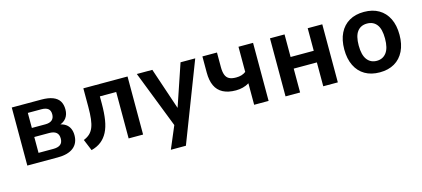

<svg xmlns="http://www.w3.org/2000/svg" viewBox="-56 -951 3465 1578"><g transform="rotate(-15 1676.5 -162.0)"><path d="M72 0V-494H323Q383 -494 421 -479Q459 -464 476.5 -435.5Q494 -407 494 -365Q494 -322 472.5 -293Q451 -264 409 -252L410 -259Q445 -253 467 -237.5Q489 -222 500 -197.5Q511 -173 511 -141Q511 -73 465 -36.5Q419 0 332 0ZM188 -77H314Q354 -77 374.5 -93Q395 -109 395 -144Q395 -179 374.5 -195.5Q354 -212 315 -212H188ZM188 -289H303Q340 -289 359.5 -305.5Q379 -322 379 -355Q379 -387 360 -402Q341 -417 303 -417H188Z M615 14 575 -83Q606 -95 626.5 -114Q647 -133 659 -162.5Q671 -192 676 -234.5Q681 -277 681 -336V-494H1057V0H934V-395H795V-332Q795 -254 785.5 -195Q776 -136 754.5 -94.5Q733 -53 699 -26Q665 1 615 14Z M1245 180 1341 -47V32L1136 -494H1268L1395 -116H1380L1508 -494H1633L1373 180Z M2002 0V-183Q1978 -168 1949 -160.5Q1920 -153 1890 -153Q1823 -153 1779.5 -176Q1736 -199 1715 -244Q1694 -289 1694 -357V-494H1818V-369Q1818 -330 1827.5 -304Q1837 -278 1859 -266.5Q1881 -255 1918 -255Q1943 -255 1963.5 -261Q1984 -267 2001 -280V-494H2125V0Z M2269 0V-494H2393V-302H2590V-494H2714V0H2590V-203H2393V0Z M3070 10Q2997 10 2944.5 -20.5Q2892 -51 2863.5 -109Q2835 -167 2835 -247Q2835 -328 2863.5 -385.5Q2892 -443 2944.5 -473.5Q2997 -504 3070 -504Q3143 -504 3195.5 -473.5Q3248 -443 3276.5 -385.5Q3305 -328 3305 -247Q3305 -167 3276.5 -109Q3248 -51 3195.5 -20.5Q3143 10 3070 10ZM3070 -88Q3122 -88 3152 -127.5Q3182 -167 3182 -248Q3182 -329 3152.5 -367Q3123 -405 3070 -405Q3017 -405 2987.5 -367Q2958 -329 2958 -248Q2958 -167 2988 -127.5Q3018 -88 3070 -88Z"/></g></svg>

Font: Nunito Sans 10pt SemiCondensed
Style: Bold
Weight: 700
Width: 4
Designer: Vernon Adams
Foundry: Vernon Adams
Version: Version 3.101;gftools[0.9.27]